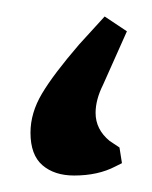

<svg xmlns="http://www.w3.org/2000/svg" viewBox="-20 -211 184 233"><path d="M70 2Q46 2 31.5 -10.5Q17 -23 17 -50Q17 -74 31 -97.5Q45 -121 76 -157L107 -191L134 -173L105 -108Q96 -90 96 -74Q96 -54 113 -40L125 -32L128 -13L120 -9Q99 2 70 2Z"/></svg>

Font: Katibeh
Style: Regular
Weight: 400
Designer: Arabic design by Kourosh Beigpour, Latin design by Eduardo Tunni, engineering by Lasse Fister
Version: Version 1.000